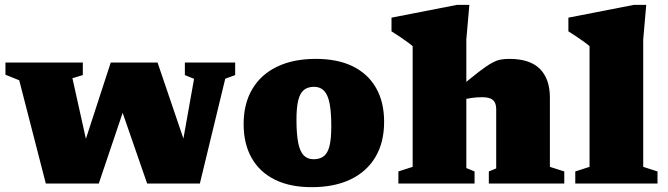

<svg xmlns="http://www.w3.org/2000/svg" viewBox="-20 -759 2764 794"><path d="M782.5 -433 744.5 -448.5V-500.5H952.5V-448.5L911.5 -433.5L806.5 0H588.5L466 -353.5L510.5 -361.5L388.5 0H169.5L59.5 -427L2.5 -450V-500.5H322.5V-448.5L279.5 -435.5L354 -100.5L310 -107.5L438 -500.5H631.5L772.5 -86L721 -88Z M1277 -100.5Q1303 -100.5 1319.2 -113.2Q1335.5 -126 1342.8 -155.8Q1350 -185.5 1350 -236.5Q1350 -295.5 1343 -331.2Q1336 -367 1320.2 -383.5Q1304.5 -400 1279 -400Q1253 -400 1237 -387.2Q1221 -374.5 1213.5 -344.8Q1206 -315 1206 -264Q1206 -205.5 1213 -169.5Q1220 -133.5 1235.5 -117Q1251 -100.5 1277 -100.5ZM1269 15Q1179.5 15 1116.8 -16Q1054 -47 1020.8 -105.5Q987.5 -164 987.5 -246Q987.5 -330 1023.2 -390.5Q1059 -451 1125.8 -483.2Q1192.5 -515.5 1286.5 -515.5Q1376.5 -515.5 1439.2 -484.5Q1502 -453.5 1535.2 -395.2Q1568.5 -337 1568.5 -255Q1568.5 -170.5 1532.8 -110Q1497 -49.5 1430 -17.2Q1363 15 1269 15Z M2001.5 -50 2032 -62.5V-306.5Q2032 -323.5 2026.5 -334.8Q2021 -346 2008.2 -351.5Q1995.5 -357 1972.5 -357Q1952.5 -357 1930.5 -354Q1908.5 -351 1887 -345L1874 -392Q1926.5 -436 1959.2 -461.2Q1992 -486.5 2012.8 -498Q2033.5 -509.5 2050 -512.5Q2066.5 -515.5 2086.5 -515.5Q2171.5 -515.5 2212.8 -474Q2254 -432.5 2254 -356V-69L2313.5 -50V0H2001.5ZM1942.5 0H1627.5V-50L1686.5 -69V-568Q1679.5 -574.5 1666.2 -584.2Q1653 -594 1635.8 -605.5Q1618.5 -617 1599 -629.5V-686L1870.5 -739H1921L1908.5 -596V-64L1942.5 -50Z M2640 -69 2699 -50V0H2359V-50L2418 -69V-568Q2411 -574.5 2397.8 -584.2Q2384.5 -594 2367.2 -605.5Q2350 -617 2330.5 -629.5V-686L2602 -739H2652.5L2640 -596Z"/></svg>

Font: Newsreader 9pt ExtraBold
Style: Regular
Weight: 800
Designer: Hugues Gentile
Foundry: Production Type
Version: Version 1.003